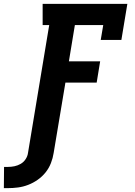

<svg xmlns="http://www.w3.org/2000/svg" viewBox="-80 -755 700 995"><path d="M-40 220H-60L-59 110H-39Q-22 110 -5 106.5Q12 103 27.5 94Q43 85 53 69.5Q63 54 65 38L175 -625H141V-735H580L549 -548H442L455 -625H308L277 -437H439L421 -327H259L198 38Q194 64 184 90Q174 116 156.5 138Q139 160 115.5 176.5Q92 193 66 203Q40 213 13.5 216.5Q-13 220 -40 220Z"/></svg>

Font: Iosevka Etoile Extrabold
Style: Italic
Weight: 800
Italic angle: -9°
Designer: Belleve Invis
Foundry: Belleve Invis
Version: Version 22.1.2; ttfautohint (v1.8.4)